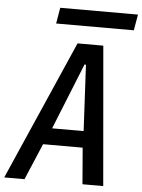

<svg xmlns="http://www.w3.org/2000/svg" viewBox="-66 -948 737 995"><g transform="rotate(5 302.5 -450.5)"><path d="M312 -725H446L509 0H401L385.5 -189H179.5L99.5 0H-6ZM383 -275 365 -619H357.5L219 -275ZM206.5 -901H611L596.5 -818H192.5Z"/></g></svg>

Font: JuliaMono Medium
Style: Italic
Weight: 500
Italic angle: -9°
Monospace: yes
Designer: cormullion
Foundry: corm
Version: Version 0.054; ttfautohint (v1.8.4)